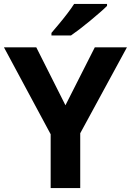

<svg xmlns="http://www.w3.org/2000/svg" viewBox="-20 -954 664 974"><path d="M312 -420 461 -714H624L387 -278V0H237V-273L0 -714H164ZM523 -924Q509 -910 486 -890Q463 -870 436.5 -848Q410 -826 384.5 -806.5Q359 -787 340 -774H241V-787Q257 -806 278.5 -831.5Q300 -857 321 -884.5Q342 -912 356 -934H523Z"/></svg>

Font: Noto Sans Devanagari
Style: Regular
Weight: 400
Designer: Jelle Bosma - Monotype Design Team
Foundry: Monotype Imaging Inc.
Version: Version 2.003